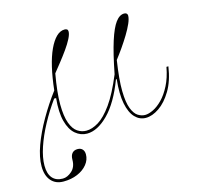

<svg xmlns="http://www.w3.org/2000/svg" viewBox="-106 -628 990 956"><g transform="rotate(-15 389.5 -150.0)"><path d="M107 215Q66 215 43 188Q20 161 20 114Q20 67 41.5 8Q63 -51 99.5 -114.5Q136 -178 179 -235Q186 -300 198 -351.5Q210 -403 227 -439.5Q244 -476 264 -495.5Q284 -515 307 -515Q315 -515 319.5 -511.5Q324 -508 324 -500Q324 -486 312.5 -463.5Q301 -441 282.5 -415Q264 -389 243.5 -363Q223 -337 206 -316Q189 -221 189.5 -159.5Q190 -98 203 -63Q216 -28 237 -14Q258 0 282 0Q312 0 345.5 -20.5Q379 -41 415.5 -92Q452 -143 490 -235Q510 -338 529.5 -399Q549 -460 569.5 -487.5Q590 -515 614 -515Q622 -515 626.5 -511Q631 -507 631 -500Q631 -484 620.5 -460Q610 -436 593 -408Q576 -380 556.5 -352Q537 -324 519 -301Q504 -204 505 -144.5Q506 -85 518.5 -53.5Q531 -22 549 -11Q567 0 585 0Q603 0 627 -11.5Q651 -23 675 -47.5Q699 -72 719 -111Q739 -150 749 -204H759Q748 -131 719 -82.5Q690 -34 654 -9.5Q618 15 585 15Q553 15 529.5 -9.5Q506 -34 496 -83.5Q486 -133 494 -209H490Q448 -98 392 -41.5Q336 15 282 15Q249 15 222.5 -7.5Q196 -30 183.5 -76.5Q171 -123 178 -196H168Q131 -145 100.5 -88.5Q70 -32 52.5 20.5Q35 73 35 114Q35 156 53.5 178Q72 200 107 200Q131 200 154 179.5Q177 159 177 122Q177 100 187 88.5Q197 77 215 77Q231 77 240 86.5Q249 96 249 113Q249 141 230 164.5Q211 188 179 201.5Q147 215 107 215Z"/></g></svg>

Font: Kalnia Thin
Style: Regular
Weight: 100
Version: Version 1.105